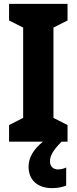

<svg xmlns="http://www.w3.org/2000/svg" viewBox="-20 -734 397 995"><path d="M239 102C239 72 256 44 299 0H330V-86L257 -123V-591L330 -628V-714H27V-628L100 -591V-123L27 -86V0H203C153 39 128 85 128 129C128 197 172 241 251 241C282 241 306 234 323 228V134C313 139 298 144 279 144C255 144 239 127 239 102Z"/></svg>

Font: Noto Sans Malayalam Condensed ExtraBold
Style: Regular
Weight: 800
Width: 3
Designer: Jelle Bosma - Monotype Design Team
Foundry: Monotype Imaging Inc.
Version: Version 2.104